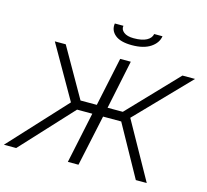

<svg xmlns="http://www.w3.org/2000/svg" viewBox="-162 -1061 1303 1206"><g transform="rotate(15 489.5 -458.0)"><path d="M-37 0 301 -366 104 -710H175L356 -393H462L529 -710H598L532 -393H631L934 -710H1016L686 -369L892 0H821L637 -332H519L448 0H379L449 -332H350L43 0ZM577 -812Q502 -812 467 -841.5Q432 -871 439 -916H495Q490 -892 512 -874.5Q534 -857 577 -857Q631 -857 660.5 -873Q690 -889 695 -916H749Q742 -871 697.5 -841.5Q653 -812 577 -812Z"/></g></svg>

Font: Raleway
Style: Italic
Weight: 400
Italic angle: -12°
Designer: Matt McInerney, Pablo Impallari, Rodrigo Fuenzalida
Foundry: Matt McInerney, Pablo Impallari, Rodrigo Fuenzalida
Version: Version 4.026